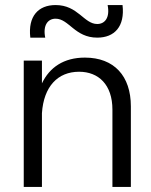

<svg xmlns="http://www.w3.org/2000/svg" viewBox="-20 -740 598 760"><path d="M293 -456C370 -456 425 -405 425 -306V0H498V-319C498 -439 432 -512 316 -512C232 -512 176 -473 146 -410V-500H74V0H146V-292C153 -398 209 -456 293 -456ZM200 -666C253 -666 276 -591 365 -591C433 -591 475 -635 465 -720H406C416 -670 395 -645 365 -645C312 -645 289 -720 200 -720C132 -720 90 -676 100 -591H159C149 -641 170 -666 200 -666Z"/></svg>

Font: Absans
Style: Regular
Weight: 400
Designer: Valerio Monopoli
Version: Version 1.200;Glyphs 3.2 (3217)